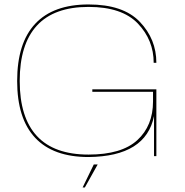

<svg xmlns="http://www.w3.org/2000/svg" viewBox="-20 -701 829 862"><path d="M377.5 4Q635 1.5 671.5 -180V0H682V-300H394.5V-289H667V-245.5Q667 -136.5 596.5 -71.8Q526 -7 377.5 -7Q223 -7 145.8 -90.2Q68.5 -173.5 68.5 -337.5Q68.5 -502.5 145.8 -586.2Q223 -670 377.5 -670Q527.5 -670 598.8 -595.5Q670 -521 670 -419H682Q682 -525.5 607.5 -603.2Q533 -681 377.5 -681Q219 -681 138 -594.2Q57 -507.5 57 -337.5Q57 -168.5 138 -82.2Q219 4 377.5 4ZM351 140.5H361L418.5 37.5H401Z"/></svg>

Font: Anybody Expanded Thin
Style: Regular
Weight: 250
Width: 7
Version: Version 1.113;gftools[0.9.25]